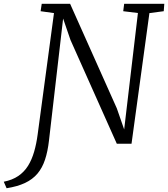

<svg xmlns="http://www.w3.org/2000/svg" viewBox="-122 -763 892 1019"><path d="M-87 236 -102 201.5Q-56.5 192.5 -25 171Q6.5 149.5 26.8 117Q47 84.5 59.2 42Q71.5 -0.5 78 -50.5L164.5 -693.5L93.5 -703.5L99.5 -743H250L498 -188L537 -76L610 -694L532 -703.5L537 -743H750L747 -703.5L671 -693.5L576 0H498L252 -551L213 -664.5L138 -17.5Q131.5 40.5 117 84.2Q102.5 128 76.8 158.5Q51 189 10.8 208Q-29.5 227 -87 236Z"/></svg>

Font: Merriweather 20pt Light
Style: Italic
Weight: 300
Italic angle: -7.8°
Version: Version 2.101